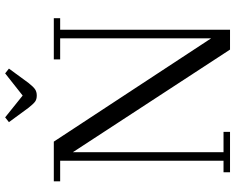

<svg xmlns="http://www.w3.org/2000/svg" viewBox="-106 -830 936 765"><g transform="rotate(-90 362.5 -448.0)"><path d="M22 -676.8V-702.1H180.2L591.8 -75.2V-676.8H507.8V-702.1H671.9V-676.8H626V0H546.9L138.2 -626V-25.9H219.2V0H58.1V-25.9H104V-676.8ZM257.8 -880.9 276.9 -896 363.8 -826.2 452.1 -896 471.2 -880.9 413.1 -801.8Q398.4 -783.2 388.4 -776.6Q378.4 -770 363.8 -770Q349.1 -770 340.1 -776.4Q331.1 -782.7 315.9 -801.8Z"/></g></svg>

Font: Dehuti Alt
Style: Book
Weight: 400
Version: Version 1.2